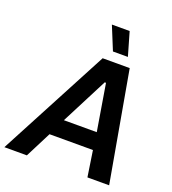

<svg xmlns="http://www.w3.org/2000/svg" viewBox="-208 -1028 1029 1147"><g transform="rotate(20 307.0 -454.0)"><path d="M-48 0H95L179 -165H455L480 0H618L494 -700H322ZM366 -759H461L418 -908H305ZM231 -273 383 -569H391L440 -273Z"/></g></svg>

Font: Fixel Display SemiBold
Style: Italic
Weight: 600
Italic angle: -10°
Designer: AlfaBravo + MacPaw
Foundry: Kyrylo Tkachov, Marchela Mozhyna, Serhii Makarenko, Maria Weinstein, Zakhar Kryvoshyya
Version: Version 1.210;Glyphs 3.2 (3217)